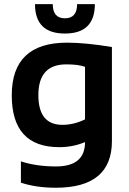

<svg xmlns="http://www.w3.org/2000/svg" viewBox="-20 -718 620 924"><path d="M389.2 -396.5Q357.4 -408.2 298.8 -408.2Q164.6 -408.2 164.6 -260.3Q164.6 -117.2 280.3 -117.2Q335.9 -117.2 389.2 -143.6ZM518.6 -39.1Q518.6 185.5 248.5 185.5Q153.8 185.5 80.6 161.1V58.6Q155.3 83 249.5 83Q389.2 83 389.2 -34.2Q331.5 -9.8 265.1 -9.8Q36.6 -9.8 36.6 -259.3Q36.6 -512.7 302.7 -512.7Q392.1 -512.7 518.6 -491.7ZM148.4 -698.2H233.9Q233.9 -629.9 292.5 -629.9Q351.1 -629.9 351.1 -698.2H436.5Q436.5 -556.6 292.5 -556.6Q148.4 -556.6 148.4 -698.2Z"/></svg>

Font: Voltera
Style: Bold
Weight: 700
Designer: Bernd Montag
Version: Version 1.301